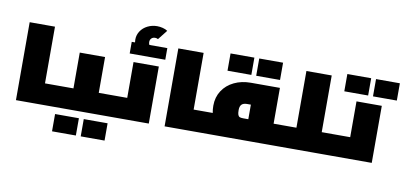

<svg xmlns="http://www.w3.org/2000/svg" viewBox="-90 -1155 3531 1674"><g transform="rotate(10 1675.5 -318.0)"><path d="M425 -94Q425 -50 420 -25Q415 0 405 0H80V-690H304V-188H405Q415 -188 420 -163Q425 -138 425 -94Z M951 -94Q951 -50 946 -25Q941 0 931 0H405Q395 0 390 -25Q385 -50 385 -94Q385 -138 390 -163Q395 -188 405 -188H556V-505H780V-188H931Q941 -188 946 -163Q951 -138 951 -94ZM437 60H648V213H437ZM691 60H902V213H691Z M1256 -505V0H931Q921 0 916 -25Q911 -50 911 -94Q911 -138 916 -163Q921 -188 931 -188H1032V-505ZM1301 -676V-573H986V-676H1015Q1013 -692 1013 -701Q1013 -742 1035.5 -776Q1058 -810 1097 -829.5Q1136 -849 1181 -849Q1206 -849 1231.5 -842.5Q1257 -836 1274 -824L1207 -739Q1196 -746 1181 -746Q1161 -746 1148.5 -733.5Q1136 -721 1136 -701Q1136 -688 1142 -676Z M1741 -94Q1741 -50 1736 -25Q1731 0 1721 0H1396V-690H1620V-188H1721Q1731 -188 1736 -163Q1741 -138 1741 -94Z M2449 -94Q2449 -50 2444 -25Q2439 0 2429 0H1721Q1711 0 1706 -25Q1701 -50 1701 -94Q1701 -138 1706 -163Q1711 -188 1721 -188H1789Q1783 -218 1783 -252Q1783 -327 1820.5 -384.5Q1858 -442 1923.5 -473.5Q1989 -505 2071 -505H2328V-188H2429Q2439 -188 2444 -163Q2449 -138 2449 -94ZM2104 -188V-317H2071Q2038 -317 2022.5 -301.5Q2007 -286 2007 -252Q2007 -223 2012.5 -209.5Q2018 -196 2028.5 -192Q2039 -188 2060 -188ZM1852 -726H2063V-573H1852ZM2106 -726H2317V-573H2106Z M2875 -94Q2875 -50 2870 -25Q2865 0 2855 0H2429Q2419 0 2414 -25Q2409 -50 2409 -94Q2409 -138 2414 -163Q2419 -188 2429 -188H2530V-690H2754V-188H2855Q2865 -188 2870 -163Q2875 -138 2875 -94Z M3230 -505V0H2855Q2845 0 2840 -25Q2835 -50 2835 -94Q2835 -138 2840 -163Q2845 -188 2855 -188H3006V-505ZM2886 -726H3097V-573H2886ZM3140 -726H3351V-573H3140Z"/></g></svg>

Font: Cairo Black
Style: Regular
Weight: 900
Designer: Mohamed Gaber, Accademia di Belle Arti di Urbino and others
Foundry: Kief Type Foundry, Accademia di Belle Arti di Urbino and others
Version: Version 3.011